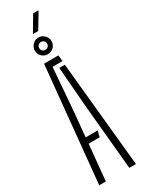

<svg xmlns="http://www.w3.org/2000/svg" viewBox="-281 -1125 867 1156"><g transform="rotate(-30 153.0 -547.5)"><path d="M25.5 0 104 -800H203.5L208 -758H139L115 -459L99 -290.5H183L172 -248.5H95.5L71.5 0ZM235 0 192 -460 170.5 -732H209L281 0ZM153 -837.5Q129 -837.5 112 -854.2Q95 -871 95 -895.5Q95 -919 112 -936.2Q129 -953.5 153 -953.5Q176.5 -953.5 193.8 -936.2Q211 -919 211 -895.5Q211 -871 193.8 -854.2Q176.5 -837.5 153 -837.5ZM153 -868Q164.5 -868 172.5 -876Q180.5 -884 180.5 -895.5Q180.5 -907 172.5 -915Q164.5 -923 153 -923Q141 -923 133.2 -915Q125.5 -907 125.5 -895.5Q125.5 -884 133.2 -876Q141 -868 153 -868ZM135 -988 198.5 -1095H236L172 -988Z"/></g></svg>

Font: Big Shoulders Stencil Display Light
Style: Regular
Weight: 300
Designer: Patric King
Foundry: XO Type Co
Version: Version 1.000